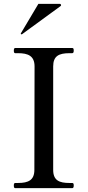

<svg xmlns="http://www.w3.org/2000/svg" viewBox="-20 -980 456 1000"><path d="M95 -802C93 -801 93 -801 92 -801C90 -801 88 -803 88 -804C88 -805 88 -805 89 -807L180 -960H291C295 -960 298 -957 298 -953C298 -951 298 -950 295 -948ZM356 0C362 0 364 -5 364 -14C364 -22 363 -27 356 -27H342C289 -27 257 -40 257 -95V-634C257 -688 286 -703 342 -703H356C362 -703 364 -708 364 -716C364 -725 363 -730 356 -730H59C54 -730 52 -725 52 -716C52 -708 54 -703 59 -703H74C126 -703 160 -689 160 -634L159 -95C159 -42 128 -27 74 -27H59C54 -27 52 -22 52 -14C52 -5 54 0 59 0Z"/></svg>

Font: Shippori Mincho OTF Medium
Style: Regular
Weight: 500
Designer: FONTDASU
Foundry: FONTDASU / Google Inc. / but / Adobe
Version: Version 3.300;hotconv 1.0.109;makeotfexe 2.5.65596